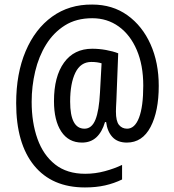

<svg xmlns="http://www.w3.org/2000/svg" viewBox="-20 -738 765 843"><path d="M677 -361Q677 -249 641 -180.5Q605 -112 537 -112Q496 -112 473.5 -136.5Q451 -161 446 -202H441Q428 -158 403 -135Q378 -112 340 -112Q281 -112 249 -160.5Q217 -209 217 -294Q217 -402 261 -463Q305 -524 385 -524Q415 -524 445.5 -518.5Q476 -513 499 -504L491 -297Q490 -281 489.5 -268Q489 -255 489 -248Q489 -206 502.5 -189.5Q516 -173 538 -173Q572 -173 590.5 -221.5Q609 -270 609 -362Q609 -452 580.5 -518.5Q552 -585 501.5 -621.5Q451 -658 385 -658Q315 -658 265 -626.5Q215 -595 182.5 -542.5Q150 -490 134.5 -424.5Q119 -359 119 -291Q119 -200 144.5 -128.5Q170 -57 222 -16Q274 25 354 25Q398 25 440.5 13.5Q483 2 516 -14V50Q481 67 441.5 76Q402 85 353 85Q208 85 129.5 -11.5Q51 -108 51 -285Q51 -415 92.5 -513Q134 -611 209 -665Q284 -719 385 -718Q474 -718 539.5 -671Q605 -624 641 -543.5Q677 -463 677 -361ZM288 -292Q288 -173 351 -173Q383 -173 399 -212.5Q415 -252 419 -332L426 -460Q407 -466 381 -466Q334 -466 311 -419Q288 -372 288 -292Z"/></svg>

Font: Noto Sans Malayalam Condensed
Style: Regular
Weight: 400
Width: 3
Designer: Jelle Bosma - Monotype Design Team
Foundry: Monotype Imaging Inc.
Version: Version 2.104; ttfautohint (v1.8.4.7-5d5b)